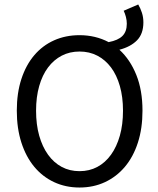

<svg xmlns="http://www.w3.org/2000/svg" viewBox="-20 -825 704 857"><path d="M335 12Q273 12 221.5 -12Q170 -36 133 -80.5Q96 -125 75.5 -188.5Q55 -252 55 -331Q55 -410 75.5 -472.5Q96 -535 133 -578.5Q170 -622 221.5 -645Q273 -668 335 -668Q406 -668 465 -637Q507 -645 526.5 -664.5Q546 -684 546 -719Q546 -734 542 -749.5Q538 -765 532 -777L597 -805Q607 -788 613.5 -768Q620 -748 620 -725Q620 -674 591.5 -645Q563 -616 513 -603Q561 -559 588.5 -490.5Q616 -422 616 -331Q616 -252 595.5 -188.5Q575 -125 537.5 -80.5Q500 -36 448.5 -12Q397 12 335 12ZM335 -61Q379 -61 414.5 -80Q450 -99 475.5 -134.5Q501 -170 515 -219.5Q529 -269 529 -331Q529 -392 515 -441Q501 -490 475.5 -524Q450 -558 414.5 -576.5Q379 -595 335 -595Q291 -595 255.5 -576.5Q220 -558 194.5 -524Q169 -490 155 -441Q141 -392 141 -331Q141 -269 155 -219.5Q169 -170 194.5 -134.5Q220 -99 255.5 -80Q291 -61 335 -61Z"/></svg>

Font: Giro Regular
Style: Regular
Weight: 400
Designer: Paul D. Hunt
Foundry: Adobe Systems Incorporated
Version: Version 1.000;PS 1.0;hotconv 1.0.88;makeotf.lib2.5.647800